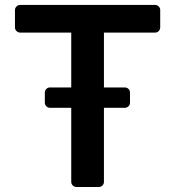

<svg xmlns="http://www.w3.org/2000/svg" viewBox="-20 -747 700 767"><path d="M264.6 -20.6V-316.4H179.7Q171.2 -316.4 165.1 -322.4Q159.1 -328.5 159.1 -337V-377.1Q159.1 -385.7 165.1 -391.7Q171.2 -397.7 179.7 -397.7H264.6V-616.8H60.7Q52.2 -616.8 46 -622.9Q39.8 -628.9 39.8 -637.4V-706.7Q39.8 -715.2 46 -721.2Q52.2 -727.3 60.7 -727.3H599.4Q608 -727.3 614 -721.2Q620 -715.2 620 -706.7V-637.4Q620 -628.9 614 -622.9Q608 -616.8 599.4 -616.8H395.2V-397.7H478.3Q487.2 -397.7 493.3 -391.7Q499.3 -385.7 499.3 -377.1V-337Q499.3 -328.5 493.3 -322.4Q487.2 -316.4 478.3 -316.4H395.2V-20.6Q395.2 -12.1 389.2 -6Q383.2 0 374.6 0H285.5Q277 0 270.8 -6Q264.6 -12.1 264.6 -20.6Z"/></svg>

Font: DeltaSans SemiBold
Style: Regular
Weight: 600
Designer: Rasmus Andersson
Foundry: rsms
Version: Version 3.012